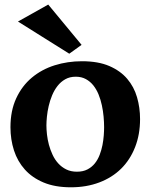

<svg xmlns="http://www.w3.org/2000/svg" viewBox="-20 -774 646 824"><path d="M284.2 29.8Q216.3 29.8 167.2 9.3Q118.2 -11.2 86.7 -46.4Q55.2 -81.5 40 -128.4Q24.9 -175.3 24.9 -228Q24.9 -298.8 49.6 -352.1Q74.2 -405.3 116.5 -440.7Q158.7 -476.1 214.4 -493.7Q270 -511.2 332 -511.2Q401.4 -511.2 449 -490.7Q496.6 -470.2 525.9 -435.8Q555.2 -401.4 568.1 -356.7Q581.1 -312 581.1 -263.2Q581.1 -196.8 559.8 -142.6Q538.6 -88.4 499.8 -50Q460.9 -11.7 406 9Q351.1 29.8 284.2 29.8ZM305.2 -444.8Q279.3 -444.8 260 -433.8Q240.7 -422.9 226.8 -405Q212.9 -387.2 203.6 -364.7Q194.3 -342.3 189 -319.1Q183.6 -295.9 181.4 -273.9Q179.2 -252 179.2 -235.8Q179.2 -218.3 181.6 -196.5Q184.1 -174.8 189.9 -152.8Q195.8 -130.9 205.6 -109.9Q215.3 -88.9 230 -72.8Q244.6 -56.6 264.4 -46.9Q284.2 -37.1 310.1 -37.1Q336.4 -37.1 355.2 -46.9Q374 -56.6 387 -72.8Q399.9 -88.9 407.7 -109.4Q415.5 -129.9 419.7 -151.1Q423.8 -172.4 425.3 -192.4Q426.8 -212.4 426.8 -228Q426.8 -249 424.6 -273.4Q422.4 -297.9 417.2 -322Q412.1 -346.2 403.1 -368.4Q394 -390.6 380.6 -407.5Q367.2 -424.3 348.4 -434.6Q329.6 -444.8 305.2 -444.8ZM330.1 -581.5 277.3 -543.5 57.1 -681.6 187 -754.4Z"/></svg>

Font: Peralta
Style: Regular
Weight: 400
Designer: Astigmatic (AOETI)
Foundry: Astigmatic (AOETI)
Version: Version 1.000